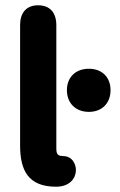

<svg xmlns="http://www.w3.org/2000/svg" viewBox="-20 -698 452 726"><path d="M267 -56C267 -74 256 -108 217 -108C191 -108 193 -125 193 -148V-603C193 -649 170 -678 124 -678C79 -678 56 -649 56 -603V-148C56 -55 86 8 192 8C241 8 267 -21 267 -56ZM316 -275C367 -275 398 -309 398 -357C398 -405 367 -438 316 -438C265 -438 233 -405 233 -357C233 -309 265 -275 316 -275Z"/></svg>

Font: SN Pro
Style: Bold
Weight: 700
Designer: Tobias Whetton
Foundry: Supernotes
Version: Version 1.003;Glyphs 3.3 (3324)